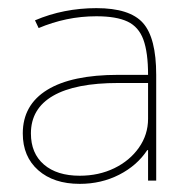

<svg xmlns="http://www.w3.org/2000/svg" viewBox="-20 -758 475 472"><path d="M176 -306Q112 -306 74 -339.5Q36 -373 36 -430Q36 -500 96 -537Q156 -574 271 -574H344Q344 -629 332.5 -660.5Q321 -692 293.5 -705Q266 -718 217 -718Q179 -718 143.5 -710.5Q108 -703 75 -689L66 -708Q101 -723 139 -730.5Q177 -738 217 -738Q299 -738 331.5 -701.5Q364 -665 364 -574V-314H344V-389H342Q317 -351 273 -328.5Q229 -306 176 -306ZM176 -326Q223 -326 261 -344.5Q299 -363 321.5 -395Q344 -427 344 -466V-554H271Q165 -554 110.5 -522.5Q56 -491 56 -430Q56 -381 88 -353.5Q120 -326 176 -326Z"/></svg>

Font: M PLUS 1 Thin
Style: Regular
Weight: 100
Designer: Coji Morishita
Foundry: UNDERFOREST DESIGN
Version: Version 1.001